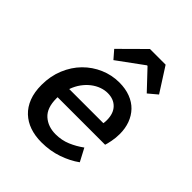

<svg xmlns="http://www.w3.org/2000/svg" viewBox="-207 -872 1014 1014"><g transform="rotate(45 300.0 -365.0)"><path d="M269 12Q221 12 182 -1.5Q143 -15 114.5 -42Q86 -69 70.5 -109Q55 -149 55 -203Q55 -269 78 -324.5Q101 -380 140 -419.5Q179 -459 230 -481Q281 -503 337 -503Q383 -503 419.5 -489Q456 -475 480.5 -449.5Q505 -424 518 -389Q531 -354 531 -312Q531 -283 525.5 -255.5Q520 -228 516 -217H161V-208Q161 -137 198 -104Q235 -71 292 -71Q337 -71 376 -87.5Q415 -104 449 -129L487 -57Q446 -27 390 -7.5Q334 12 269 12ZM333 -420Q310 -420 286.5 -411.5Q263 -403 241.5 -386.5Q220 -370 202.5 -346Q185 -322 174 -291H429Q430 -297 430.5 -303Q431 -309 431 -315Q431 -365 404.5 -392.5Q378 -420 333 -420ZM231 -564 192 -609 326 -742H443L530 -606L480 -564L380 -670H376Z"/></g></svg>

Font: Source Code Pro Semibold
Style: Italic
Weight: 600
Italic angle: -11°
Monospace: yes
Designer: Paul D. Hunt, Teo Tuominen
Foundry: Adobe Systems Incorporated
Version: Version 1.050;PS 1.000;hotconv 16.6.51;makeotf.lib2.5.65220